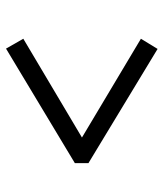

<svg xmlns="http://www.w3.org/2000/svg" viewBox="26 -596 531 622"><g transform="rotate(90 291.0 -284.5)"><path d="M137 -39 105 -95 425 -285 105 -476 138 -530 508 -306V-262Z"/></g></svg>

Font: Literata 36pt SemiBold
Style: Regular
Weight: 600
Designer: Latin by Veronika Burian and Jose Scaglione. Greek by Irene Vlachou. Cyrillic by Vera Evstafieva.
Foundry: TypeTogether
Version: Version 3.002